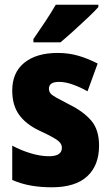

<svg xmlns="http://www.w3.org/2000/svg" viewBox="-20 -786 471 816"><path d="M401 -167Q401 -83 350.5 -36.5Q300 10 200 10Q154 10 113 3Q72 -4 32 -21V-167Q69 -147 110.5 -134.5Q152 -122 188 -122Q243 -122 243 -158Q243 -169 236 -178.5Q229 -188 208.5 -200Q188 -212 147 -231Q90 -258 61 -298.5Q32 -339 32 -401Q32 -478 83.5 -519.5Q135 -561 225 -561Q271 -561 311.5 -549.5Q352 -538 395 -516L352 -398Q322 -415 290 -426.5Q258 -438 231 -438Q188 -438 188 -409Q188 -398 194 -390Q200 -382 219.5 -371Q239 -360 278 -340Q336 -311 368.5 -272.5Q401 -234 401 -167ZM398 -756Q382 -738 353.5 -711Q325 -684 293.5 -655.5Q262 -627 237 -606H122V-620Q147 -656 172.5 -694.5Q198 -733 217 -766H398Z"/></svg>

Font: Noto Sans Bengali Condensed ExtraBold
Style: Regular
Weight: 800
Width: 3
Designer: Joana Ranito - Universal Thirst; Jelle Bosma - Monotype Design Team
Foundry: Universal Thirst ehf.
Version: Version 3.000; ttfautohint (v1.8.4.7-5d5b)